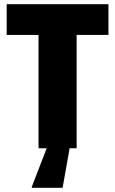

<svg xmlns="http://www.w3.org/2000/svg" viewBox="-20 -708 550 917"><path d="M164 0V-541H12V-688H498V-541H346V0ZM132 189V184L208 -13H314V-8L279 189Z"/></svg>

Font: Saira SemiCondensed ExtraBold
Style: Regular
Weight: 800
Width: 4
Designer: Hector Gatti with collaboration of the Omnibus-Type team
Foundry: Omnibus-Type
Version: Version 1.101